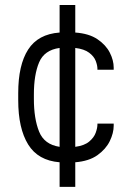

<svg xmlns="http://www.w3.org/2000/svg" viewBox="-20 -642 522 766"><path d="M217.8 103.5V5.4Q131.8 -1.5 92.3 -65.7Q52.7 -129.9 52.7 -242.2V-270.5Q52.7 -382.8 92.3 -444.3Q131.8 -505.9 217.8 -512.2V-622.1H280.3V-512.2Q335 -508.3 368.7 -485.6Q402.3 -462.9 418 -432.1Q433.6 -401.4 433.6 -372.1V-363.8H368.7V-367.2Q368.7 -381.3 361.8 -399.2Q355 -417 335.7 -431.6Q316.4 -446.3 280.3 -450.7V-56.2Q316.4 -61 335.7 -77.1Q355 -93.3 361.8 -112.3Q368.7 -131.3 368.7 -145.5V-148.9H433.6V-140.6Q433.6 -111.3 418 -79.1Q402.3 -46.9 368.7 -22.9Q335 1 280.3 5.4V103.5ZM115.2 -247.1Q115.2 -168.5 136 -116.9Q156.7 -65.4 217.8 -56.2V-450.7Q156.7 -442.4 136 -393.1Q115.2 -343.8 115.2 -265.1Z"/></svg>

Font: Kay Pho Du
Style: Regular
Weight: 400
Designer: Victor Gaultney, Khu Oo Reh
Foundry: SIL International
Version: Version 3.000